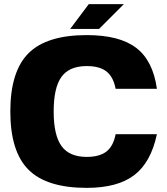

<svg xmlns="http://www.w3.org/2000/svg" viewBox="-20 -890 810 930"><path d="M540 -240H740Q711 -103 630 -41.5Q549 20 400 20Q206 20 118 -68Q30 -156 30 -350Q30 -544 118 -632Q206 -720 400 -720Q559 -720 640 -658Q721 -596 740 -460H540Q529 -518 495.5 -544Q462 -570 400 -570Q316 -570 278 -518Q240 -466 240 -350Q240 -235 278 -182.5Q316 -130 400 -130Q462 -130 495.5 -156Q529 -182 540 -240ZM320 -750 410 -870H580L460 -750Z"/></svg>

Font: Fivo Sans Modern Heavy
Style: Regular
Weight: 900
Designer: Alexander Slobzheninov
Foundry: Alexander Slobzheninov
Version: 1.0